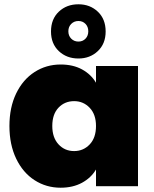

<svg xmlns="http://www.w3.org/2000/svg" viewBox="-20 -869 720 896"><path d="M24 -281Q24 -368 55.5 -433Q87 -498 141.5 -533Q196 -568 263 -568Q321 -568 363 -545Q405 -522 428 -483V-561H624V0H428V-78Q405 -39 362.5 -16Q320 7 263 7Q196 7 141.5 -28Q87 -63 55.5 -128.5Q24 -194 24 -281ZM428 -281Q428 -335 398.5 -366Q369 -397 326 -397Q282 -397 253 -366.5Q224 -336 224 -281Q224 -227 253 -195.5Q282 -164 326 -164Q369 -164 398.5 -195Q428 -226 428 -281ZM473 -722Q473 -665 436.5 -630.5Q400 -596 346 -596Q291 -596 254.5 -630.5Q218 -665 218 -722Q218 -780 254.5 -814.5Q291 -849 346 -849Q400 -849 436.5 -814.5Q473 -780 473 -722ZM392 -723Q392 -744 379 -757.5Q366 -771 346 -771Q326 -771 312.5 -757.5Q299 -744 299 -723Q299 -702 312.5 -688.5Q326 -675 346 -675Q366 -675 379 -688.5Q392 -702 392 -723Z"/></svg>

Font: Fz Poppins ExtBd
Style: Regular
Weight: 800
Designer: Ninad Kale (Devanagari), Jonny Pinhorn (Latin)
Foundry: Indian Type Foundry
Version: Vit hóa bi Vntype.Com & FontZin.Com